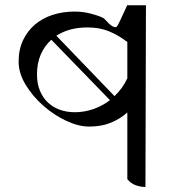

<svg xmlns="http://www.w3.org/2000/svg" viewBox="-20 -735 720 763"><path d="M558 8Q538 8 519 1Q500 -6 486 -23V-288Q458 -263 421 -247.5Q384 -232 334 -232Q292 -232 243 -255Q194 -278 152 -315Q110 -352 82 -398Q54 -444 54 -490Q54 -538 71.5 -575Q89 -612 119 -637.5Q149 -663 189.5 -676Q230 -689 276 -689Q310 -689 340 -681Q389 -668 396 -659Q431 -619 444 -629Q448 -631 486 -715L484 -714H560ZM277 -289Q315 -289 351 -301.5Q387 -314 417 -337L184 -577Q157 -553 142 -518.5Q127 -484 127 -439Q127 -403 138.5 -375Q150 -347 170 -328Q190 -309 217.5 -299Q245 -289 277 -289ZM486 -568Q451 -595 413.5 -610.5Q376 -626 327 -626Q255 -626 204 -593L435 -353Q451 -368 464 -386Q477 -404 486 -424Z"/></svg>

Font: hextelugu15
Style: Book
Weight: 400
Designer: Jelle Bosma - Monotype Design Team
Foundry: Monotype Imaging Inc.
Version: Version 2.003